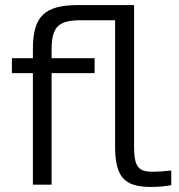

<svg xmlns="http://www.w3.org/2000/svg" viewBox="-20 -730 709 759"><path d="M304 -650H435V-153C435 -33 469 9 576 9C604 9 630 7 657 2V-56C632 -53 602 -51 585 -51C527 -51 510 -69 510 -153V-710H291C158 -710 110 -668 110 -536V-500H27V-441H110V0H184V-441H354V-500H184V-533C184 -629 214 -650 304 -650Z"/></svg>

Font: LT Wave Light
Style: Regular
Weight: 300
Designer: Daniel Lyons
Version: Version 2.5 (Glyphs App)